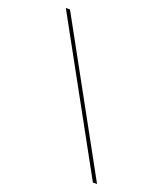

<svg xmlns="http://www.w3.org/2000/svg" viewBox="-141 -751 810 954"><g transform="rotate(20 263.5 -273.5)"><path d="M486 110.5H464L41 -658.5H63Z"/></g></svg>

Font: Anek Latin Expanded Thin
Style: Regular
Weight: 250
Width: 7
Designer: Yesha Goshar
Foundry: Ek Type
Version: Version 1.003